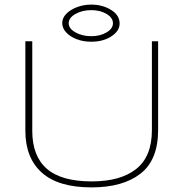

<svg xmlns="http://www.w3.org/2000/svg" viewBox="-20 -802 790 833"><path d="M377 11Q233 11 161.5 -53Q90 -117 90 -235V-623H120V-234Q120 -125 183 -70Q246 -15 378 -15Q503 -15 571 -69Q639 -123 639 -237V-623H666V-238Q666 -108 589.5 -48.5Q513 11 377 11ZM376 -621Q341 -621 312.5 -632Q284 -643 267 -661.5Q250 -680 250 -702Q250 -724 267.5 -742Q285 -760 314 -771Q343 -782 376 -782Q425 -782 462 -759Q499 -736 499 -700Q499 -668 463.5 -644.5Q428 -621 376 -621ZM376 -645Q415 -645 442.5 -661.5Q470 -678 470 -701Q470 -725 442.5 -741.5Q415 -758 376 -758Q337 -758 307.5 -741.5Q278 -725 278 -701Q278 -678 307.5 -661.5Q337 -645 376 -645Z"/></svg>

Font: Inconsolata ExtraExpanded ExtraLight
Style: Regular
Weight: 200
Width: 8
Monospace: yes
Designer: Raph Levien, Cyreal, Brenton Simpson
Foundry: Raph Levien, Cyreal, Google
Version: Version 3.100; ttfautohint (v1.8.4.7-5d5b)